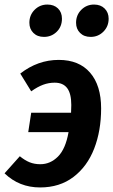

<svg xmlns="http://www.w3.org/2000/svg" viewBox="-42 -808 497 843"><path d="M402 -332Q402 -234 371.5 -155.5Q341 -77 280.5 -31Q220 15 134 15Q42 15 -22 -47L45 -122Q67 -104 88 -95.5Q109 -87 135 -87Q179 -87 212.5 -120.5Q246 -154 259 -228H82L95 -313H270Q271 -326 271 -347Q271 -397 253 -421Q235 -445 198 -445Q172 -445 147.5 -436Q123 -427 95 -407L47 -485Q124 -545 216 -545Q305 -545 353.5 -489Q402 -433 402 -332ZM87 -708Q87 -742 110 -765Q133 -788 166 -788Q195 -788 212.5 -771Q230 -754 230 -726Q230 -691 207 -668.5Q184 -646 151 -646Q122 -646 104.5 -663.5Q87 -681 87 -708ZM292 -708Q292 -742 315 -765Q338 -788 371 -788Q400 -788 417.5 -770.5Q435 -753 435 -726Q435 -692 412 -669Q389 -646 356 -646Q327 -646 309.5 -663.5Q292 -681 292 -708Z"/></svg>

Font: Fira Sans Condensed SemiBold
Style: Italic
Weight: 600
Width: 3
Italic angle: -8°
Designer: bBox Type GmbH & Carrois Corporate GbR & Edenspiekermann AG
Foundry: bBox Type GmbH & Carrois Corporate GbR & Edenspiekermann AG
Version: Version 4.301